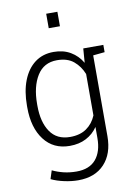

<svg xmlns="http://www.w3.org/2000/svg" viewBox="-104 -827 771 1104"><g transform="rotate(-10 282.0 -274.5)"><path d="M261.7 213.4Q223.1 213.4 180.2 204.1Q137.2 194.8 105 179.2L120.6 130.4Q151.9 145.5 186.8 153.8Q221.7 162.1 260.7 162.1Q335.9 162.1 373.8 117.4Q411.6 72.8 411.6 -6.8V-71.3Q385.3 -32.7 344 -11.2Q302.7 10.3 248 10.3Q152.8 10.3 98.9 -60.5Q44.9 -131.3 44.9 -249.5V-259.8Q44.9 -344.2 69.3 -406.7Q93.8 -469.2 139.4 -503.7Q185.1 -538.1 249 -538.1Q305.7 -538.1 347.4 -513.4Q389.2 -488.8 414.6 -445.3L420.9 -528.3H538.1V-485.8L470.2 -479V-6.8Q470.2 95.2 415 154.3Q359.9 213.4 261.7 213.4ZM258.8 -40Q316.9 -40 354.7 -66.4Q392.6 -92.8 411.6 -138.7V-380.4Q393.1 -427.2 356.9 -457.5Q320.8 -487.8 259.8 -487.8Q182.6 -487.8 143.3 -424.3Q104 -360.8 104 -259.8V-249.5Q104 -153.8 142.8 -96.9Q181.6 -40 258.8 -40ZM245.6 -677.2V-761.7H311V-677.2Z"/></g></svg>

Font: Roboto Slab Light
Style: Regular
Weight: 300
Designer: Google
Version: Version 2.000; ttfautohint (v1.8.1.43-b0c9)